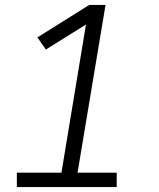

<svg xmlns="http://www.w3.org/2000/svg" viewBox="-20 -755 640 775"><path d="M48 0V-58H228L327 -656L165 -555L131 -604L340 -735H406L293 -58H451V0Z"/></svg>

Font: Iosevka Curly Slab LtExObl
Style: Regular
Weight: 300
Width: 7
Italic angle: -9°
Monospace: yes
Designer: Belleve Invis
Foundry: Belleve Invis
Version: Version 11.1.0; ttfautohint (v1.8.3)